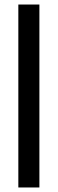

<svg xmlns="http://www.w3.org/2000/svg" viewBox="-20 -828 254 848"><path d="M61 -808H154V0H61Z"/></svg>

Font: Encode Sans Compressed
Style: Medium
Weight: 500
Designer: Pablo Impallari, Andres Torresi
Foundry: Pablo Impallari, Andres Torresi
Version: Version 1.000; ttfautohint (v1.00) -l 8 -r 50 -G 200 -x 14 -